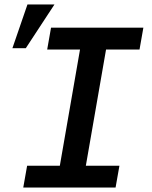

<svg xmlns="http://www.w3.org/2000/svg" viewBox="-20 -834 676 854"><path d="M207 -710.9H617.7L600.6 -613.8H451.7L361.8 -96.7H511.2L494.1 0H83.5L100.6 -96.7H246.1L335.9 -613.8H189.9ZM102.1 -814H222.2L94.7 -619.6H35.2Z"/></svg>

Font: Roboto Mono Medium
Style: Italic
Weight: 500
Designer: Google
Version: Version 2.000985; 2015; ttfautohint (v1.3)